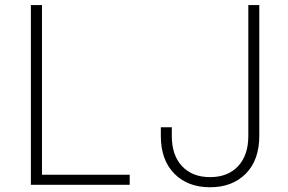

<svg xmlns="http://www.w3.org/2000/svg" viewBox="-20 -748 1164 777"><path d="M105 0V-727.5H149.9V-41H504.9V0ZM830.1 9.8Q739.7 9.8 685.3 -45.4Q630.9 -100.6 630.9 -197.8V-232.9H675.3V-197.8Q675.3 -119.6 716.8 -75.4Q758.3 -31.2 830.1 -31.2Q901.9 -31.2 943.4 -75.4Q984.9 -119.6 984.9 -197.8V-727.5H1029.3V-197.8Q1029.3 -100.6 974.9 -45.4Q920.4 9.8 830.1 9.8Z"/></svg>

Font: Inter Extra Light
Style: Regular
Weight: 200
Designer: Rasmus Andersson
Foundry: rsms
Version: Version 4.000;git-3c8e0fc